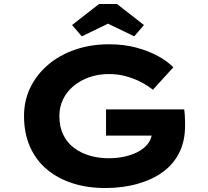

<svg xmlns="http://www.w3.org/2000/svg" viewBox="-20 -937 1050 967"><path d="M509 10Q420 10 345.5 -14Q271 -38 216 -84Q161 -130 131 -198Q101 -266 101 -353Q101 -431 133 -496.5Q165 -562 222.5 -611Q280 -660 358.5 -687Q437 -714 529 -714Q604 -714 665.5 -697.5Q727 -681 775 -655Q823 -629 853 -598L750 -485Q721 -508 687.5 -525Q654 -542 614 -553Q574 -564 528 -564Q475 -564 429.5 -548Q384 -532 350 -503.5Q316 -475 297.5 -436.5Q279 -398 279 -353Q279 -298 299 -257.5Q319 -217 353.5 -191.5Q388 -166 432.5 -153Q477 -140 527 -140Q574 -140 614.5 -150Q655 -160 684 -177.5Q713 -195 729.5 -219.5Q746 -244 745 -273V-294L768 -254H514V-386H908Q910 -372 911 -354Q912 -336 912 -321.5Q912 -307 912 -302Q912 -227 883 -168.5Q854 -110 800.5 -71Q747 -32 672.5 -11Q598 10 509 10ZM392 -754 343 -811 479 -917H569L705 -811L656 -754L509 -825H539Z"/></svg>

Font: Lexend Peta
Style: Bold
Weight: 700
Designer: Bonnie Shaver-Troup, Thomas Jockin
Foundry: Lexend
Version: Version 1.007